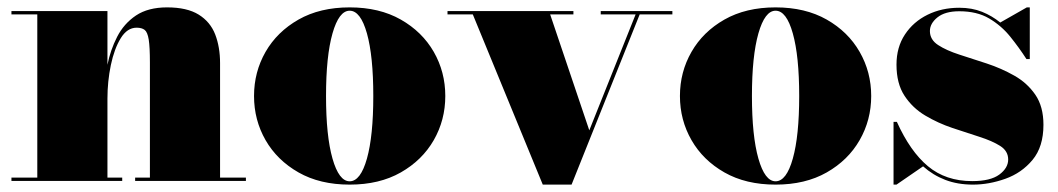

<svg xmlns="http://www.w3.org/2000/svg" viewBox="-20 -490 2866 520"><path d="M11 -9H81V-451H11V-460H271V-314.5Q279 -354.5 297.2 -390.2Q315.5 -426 348.2 -448Q381 -470 432.5 -470Q486.5 -470 518 -450.5Q549.5 -431 562.8 -396.8Q576 -362.5 576 -319V-9H646V0H346V-9H386V-320.5Q386 -362.5 382.8 -382.8Q379.5 -403 371.8 -409Q364 -415 350 -415Q324.5 -415 307 -386.5Q289.5 -358 280.2 -313.8Q271 -269.5 271 -223V-9H311V0H11Z M668 -230Q668 -295 699.2 -349.5Q730.5 -404 788.5 -437Q846.5 -470 927 -470Q1007.5 -470 1065.5 -437Q1123.5 -404 1154.8 -349.5Q1186 -295 1186 -230Q1186 -165 1154.8 -110.5Q1123.5 -56 1065.5 -23Q1007.5 10 927 10Q846.5 10 788.5 -23Q730.5 -56 699.2 -110.5Q668 -165 668 -230ZM863 -230Q863 -122 880.5 -60.5Q898 1 927 1Q956.5 1 973.8 -60.5Q991 -122 991 -230Q991 -338 973.8 -399.5Q956.5 -461 927 -461Q898 -461 880.5 -399.5Q863 -338 863 -230Z M1576 -137 1701.5 -451H1607V-460H1801V-451H1712.5L1528 10H1450L1260.5 -451H1192V-460H1533V-451H1470Z M1821.5 -230Q1821.5 -295 1852.8 -349.5Q1884 -404 1942 -437Q2000 -470 2080.5 -470Q2161 -470 2219 -437Q2277 -404 2308.2 -349.5Q2339.5 -295 2339.5 -230Q2339.5 -165 2308.2 -110.5Q2277 -56 2219 -23Q2161 10 2080.5 10Q2000 10 1942 -23Q1884 -56 1852.8 -110.5Q1821.5 -165 1821.5 -230ZM2016.5 -230Q2016.5 -122 2034 -60.5Q2051.5 1 2080.5 1Q2110 1 2127.2 -60.5Q2144.5 -122 2144.5 -230Q2144.5 -338 2127.2 -399.5Q2110 -461 2080.5 -461Q2051.5 -461 2034 -399.5Q2016.5 -338 2016.5 -230Z M2408 10H2400V-160H2409Q2445 -80 2493.2 -39.8Q2541.5 0.5 2613 0.5Q2662.5 0.5 2686.5 -17.2Q2710.5 -35 2710.5 -58Q2710.5 -81 2688.8 -94.8Q2667 -108.5 2632.5 -119.5Q2598 -130.5 2559.2 -143.5Q2520.5 -156.5 2486 -177Q2451.5 -197.5 2429.8 -230.5Q2408 -263.5 2408 -315Q2408 -362 2430.8 -396.5Q2453.5 -431 2492 -450Q2530.5 -469 2578 -469Q2612.5 -469 2639.8 -458Q2667 -447 2689 -429L2761 -470H2769V-330H2760Q2740 -361 2716 -390.8Q2692 -420.5 2659 -440Q2626 -459.5 2578 -459.5Q2539.5 -459.5 2519 -443Q2498.5 -426.5 2498.5 -406Q2498.5 -382.5 2520.8 -368Q2543 -353.5 2578 -342.2Q2613 -331 2652.5 -318Q2692 -305 2727 -285.2Q2762 -265.5 2784 -233.5Q2806 -201.5 2806 -152Q2806 -92.5 2776.5 -57Q2747 -21.5 2702.8 -5.8Q2658.5 10 2615 10Q2573.5 10 2540.2 -2.8Q2507 -15.5 2480 -39.5Z"/></svg>

Font: Bodoni* 24pt Fatface
Style: Regular
Weight: 900
Version: Version 2.3